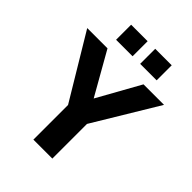

<svg xmlns="http://www.w3.org/2000/svg" viewBox="-268 -1086 1218 1218"><g transform="rotate(45 341.5 -477.0)"><path d="M426 -311V0H256V-311L-3 -742H179L342 -455L502 -742H686ZM327 -819H179V-954H327ZM543 -819H395V-954H543Z"/></g></svg>

Font: Morrison
Style: Bold
Weight: 700
Designer: Pablo Impallari, Rodrigo Fuenzalida (Modified by Dan O. Williams)
Version: Version 0.03;June 6, 2019;FontCreator 11.5.0.2425 64-bit; tt